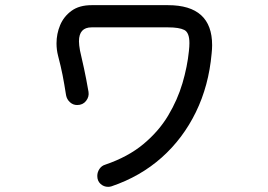

<svg xmlns="http://www.w3.org/2000/svg" viewBox="-20 -701 1040 744"><path d="M412 21Q409 22 405.5 22.5Q402 23 399 23Q382 23 369.5 11.5Q357 0 357 -19Q357 -34 365.5 -46.5Q374 -59 388 -63Q476 -93 535.5 -142.5Q595 -192 631.5 -253Q668 -314 687 -378.5Q706 -443 712 -503Q713 -512 713.5 -519.5Q714 -527 714 -534Q714 -575 694 -585Q674 -595 631 -595H335Q286 -595 286 -541Q286 -534 287 -525Q288 -516 290 -505Q297 -475 305.5 -436Q314 -397 323 -345Q326 -326 313.5 -310Q301 -294 279 -294Q263 -294 251 -305Q239 -316 236 -332Q229 -377 222.5 -410Q216 -443 205 -485Q199 -508 199 -533Q199 -570 213 -603.5Q227 -637 257 -659Q287 -681 335 -681H631Q802 -681 802 -526Q802 -519 801.5 -510.5Q801 -502 800 -493Q789 -369 739 -266.5Q689 -164 606.5 -90.5Q524 -17 412 21Z"/></svg>

Font: Kiwi Maru Medium
Style: Regular
Weight: 500
Designer: Hiroki-Chan
Version: Version 1.100